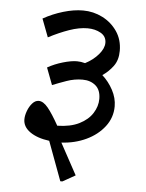

<svg xmlns="http://www.w3.org/2000/svg" viewBox="-53 -641 633 830"><g transform="rotate(5 263.5 -226.0)"><path d="M249 146H240L177 -24Q124 -31 93 -53Q62 -75 62 -107Q62 -124 69.5 -144Q77 -164 89.5 -178Q102 -192 117 -192Q137 -192 157.5 -167Q178 -142 206 -92Q263 -93 301 -112Q339 -131 358 -161Q377 -191 377 -223Q377 -262 354.5 -281Q332 -300 298 -300Q263 -300 229 -288Q195 -276 168 -265L140 -339Q170 -356 206 -366.5Q242 -377 267 -377Q284 -377 302 -372Q337 -390 359.5 -416.5Q382 -443 382 -467Q382 -495 357.5 -509Q333 -523 300 -523Q264 -523 221 -508Q178 -493 132 -469L102 -548Q143 -571 188.5 -584.5Q234 -598 274 -598Q319 -598 358.5 -578Q398 -558 422.5 -522Q447 -486 447 -438Q447 -398 427.5 -371.5Q408 -345 381 -327Q409 -302 427.5 -267.5Q446 -233 446 -197Q446 -148 416 -109Q386 -70 337 -47Q288 -24 230 -21L304 115Z"/></g></svg>

Font: Tiro Devanagari Sanskrit
Style: Italic
Weight: 400
Italic angle: -11°
Designer: Devanagari: John Hudson & Fiona Ross, assisted by Paul Hanslow. Latin: John Hudson with Paul Hanslow, assisted by Kaja S
Foundry: Tiro Typeworks Ltd.
Version: Version 1.52